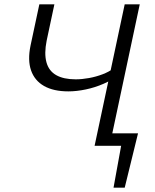

<svg xmlns="http://www.w3.org/2000/svg" viewBox="-20 -678 722 893"><path d="M480 0 493 -58H622L580 0ZM508 195 554 -58H622L560 195ZM420 0 560 -658H630L490 0ZM298 -253Q229 -253 185 -278Q141 -303 124.5 -350.5Q108 -398 122 -466L163 -658H233L197 -489Q185 -429 196 -388.5Q207 -348 241.5 -328.5Q276 -309 332 -309Q361 -309 394 -315Q427 -321 457 -332.5Q487 -344 505 -358L531 -330Q502 -306 462 -288.5Q422 -271 379 -262Q336 -253 298 -253Z"/></svg>

Font: Ysabeau
Style: Italic
Weight: 400
Italic angle: -12°
Designer: Christian Thalmann (Catharsis Fonts)
Version: Version 2.000;gftools[0.9.27.dev2+g8671c4b]